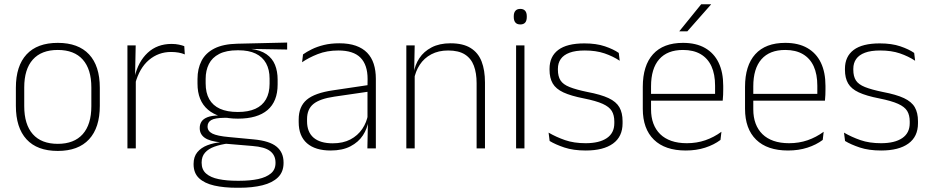

<svg xmlns="http://www.w3.org/2000/svg" viewBox="-20 -701 4397 907"><path d="M253 12Q155.5 12 105.2 -43Q55 -98 55 -201V-286.5Q55 -389.5 105.5 -444Q156 -498.5 253 -498.5Q350 -498.5 400.8 -444Q451.5 -389.5 451.5 -286.5V-201Q451.5 -98 400.8 -43Q350 12 253 12ZM253 -21.5Q330 -21.5 370.8 -67.2Q411.5 -113 411.5 -199.5V-288Q411.5 -374 371 -419.5Q330.5 -465 253 -465Q175.5 -465 135 -419.5Q94.5 -374 94.5 -288V-199.5Q94.5 -113 135 -67.2Q175.5 -21.5 253 -21.5Z M618.5 -305 605.5 -334 616 -337.5Q632.5 -409.5 677.5 -451.5Q722.5 -493.5 790.5 -493.5Q810 -493.5 825 -490.2Q840 -487 850.5 -483L853 -444Q840.5 -449.5 824 -452.5Q807.5 -455.5 788 -455.5Q728.5 -455.5 683.5 -417.5Q638.5 -379.5 618.5 -305ZM621.5 0H582V-486.5H621L618 -338L621.5 -334.5Z M1104 -140.5Q1012 -140.5 962.5 -182.8Q913 -225 913 -306V-328Q913 -376.5 932 -413.5Q951 -450.5 992.5 -471.8Q1034 -493 1100.5 -494.5L1336.5 -500V-467L1163 -470V-470.5Q1210.5 -464.5 1238.8 -444.8Q1267 -425 1279.2 -394.5Q1291.5 -364 1291.5 -325V-302Q1291.5 -222 1243.8 -181.2Q1196 -140.5 1104 -140.5ZM1101 153H1110.5Q1161.5 153 1199.8 144.8Q1238 136.5 1259.8 118.2Q1281.5 100 1281.5 69V67Q1281.5 32.5 1256.2 12.8Q1231 -7 1171.5 -11.5L1040.5 -22.5L1059 -23.5Q1021.5 -18.5 993 -8.2Q964.5 2 948.5 20.2Q932.5 38.5 932.5 66.5V68Q932.5 100.5 953.8 119Q975 137.5 1013 145.2Q1051 153 1101 153ZM1110 186H1099.5Q1038 186 992 175.5Q946 165 920.2 140.8Q894.5 116.5 894.5 75V73Q894.5 39.5 912.2 18Q930 -3.5 959.5 -14.8Q989 -26 1024 -29.5L1023 -28.5Q970.5 -33.5 947 -50.2Q923.5 -67 923.5 -95.5V-96Q923.5 -114 932.2 -127Q941 -140 960.5 -147.5Q980 -155 1011 -155.5V-163L1079 -144L1040.5 -144.5Q995.5 -144 978 -133.8Q960.5 -123.5 960.5 -103.5V-103Q960.5 -81.5 983.2 -70Q1006 -58.5 1062 -53.5L1178.5 -42.5Q1253.5 -35.5 1286.5 -8.2Q1319.5 19 1319.5 66.5V69Q1319.5 111 1293.2 136.8Q1267 162.5 1220 174.2Q1173 186 1110 186ZM1103.5 -172Q1153 -172 1186.2 -187Q1219.5 -202 1236.5 -232Q1253.5 -262 1253.5 -305.5V-329.5Q1253.5 -372 1237 -402Q1220.5 -432 1187.8 -447.8Q1155 -463.5 1106.5 -463.5H1102.5Q1049 -463.5 1015.5 -446.2Q982 -429 966.8 -398.5Q951.5 -368 951.5 -328.5V-307Q951.5 -262.5 968.5 -232.5Q985.5 -202.5 1019.2 -187.2Q1053 -172 1103.5 -172Z M1755.5 0H1715.5L1718 -125L1716 -131.5V-290L1716.5 -328Q1716.5 -394.5 1683 -428.5Q1649.5 -462.5 1578.5 -462.5Q1524.5 -462.5 1481.2 -445.5Q1438 -428.5 1407 -407L1411.5 -444Q1428 -456 1452.8 -468.2Q1477.5 -480.5 1510 -488.5Q1542.5 -496.5 1583 -496.5Q1628 -496.5 1660.8 -485Q1693.5 -473.5 1714.5 -451.8Q1735.5 -430 1745.5 -399Q1755.5 -368 1755.5 -328.5ZM1542 10Q1469.5 10 1430.2 -24.2Q1391 -58.5 1391 -124V-136.5Q1391 -197.5 1429 -229.8Q1467 -262 1554 -274.5L1725.5 -300L1727.5 -269L1559.5 -244.5Q1491 -234.5 1460.8 -210Q1430.5 -185.5 1430.5 -138.5V-128Q1430.5 -77 1461.5 -50.5Q1492.5 -24 1552 -24Q1600.5 -24 1635.2 -42.2Q1670 -60.5 1691.2 -91.8Q1712.5 -123 1719 -162L1729.5 -131H1720.5Q1715.5 -94 1694.5 -61.8Q1673.5 -29.5 1635.5 -9.8Q1597.5 10 1542 10Z M2271 0H2231.5V-308Q2231.5 -356 2218.5 -390.5Q2205.5 -425 2176 -443.8Q2146.5 -462.5 2097 -462.5Q2051.5 -462.5 2017.5 -444.5Q1983.5 -426.5 1963 -395.2Q1942.5 -364 1935.5 -324L1924.5 -356H1934.5Q1940 -394 1961 -426Q1982 -458 2019 -477.2Q2056 -496.5 2108 -496.5Q2167.5 -496.5 2203.2 -474.2Q2239 -452 2255 -410.8Q2271 -369.5 2271 -311.5ZM1939 0H1899.5V-486.5H1939L1936.5 -362.5L1939 -361Z M2457.5 0H2418V-486.5H2457.5ZM2438 -585.5Q2422.5 -585.5 2414.8 -594.5Q2407 -603.5 2407 -620.5V-624.5Q2407 -641 2414.8 -650Q2422.5 -659 2438 -659Q2453 -659 2460.8 -650Q2468.5 -641 2468.5 -624.5V-620.5Q2468.5 -603 2460.8 -594.2Q2453 -585.5 2438 -585.5Z M2747 10Q2688.5 10 2646 -4.2Q2603.5 -18.5 2576.5 -35L2571.5 -74.5Q2607.5 -53.5 2649.5 -39Q2691.5 -24.5 2746.5 -24.5Q2811 -24.5 2846.5 -48.5Q2882 -72.5 2882 -119V-127Q2882 -157 2870 -176.8Q2858 -196.5 2827 -210.5Q2796 -224.5 2738.5 -236Q2677 -248 2641.5 -264.5Q2606 -281 2591 -306.8Q2576 -332.5 2576 -371.5V-376Q2576 -434 2617 -465Q2658 -496 2740.5 -496Q2797 -496 2837.5 -482.2Q2878 -468.5 2903 -451L2907.5 -414Q2876 -435 2835.8 -448.8Q2795.5 -462.5 2742.5 -462.5Q2698.5 -462.5 2670.5 -452Q2642.5 -441.5 2629 -422.2Q2615.5 -403 2615.5 -376V-371.5Q2615.5 -340.5 2627.8 -321.2Q2640 -302 2670.8 -289.8Q2701.5 -277.5 2755 -266.5Q2818.5 -254.5 2854.8 -237.5Q2891 -220.5 2906 -194.2Q2921 -168 2921 -128.5V-118.5Q2921 -55.5 2875.8 -22.8Q2830.5 10 2747 10Z M3219.5 10Q3121.5 10 3069 -41.2Q3016.5 -92.5 3016.5 -187V-290.5Q3016.5 -391.5 3065 -445Q3113.5 -498.5 3206.5 -498.5Q3268.5 -498.5 3310.8 -474.2Q3353 -450 3374.8 -404.8Q3396.5 -359.5 3396.5 -295.5V-278Q3396.5 -265.5 3396 -252.8Q3395.5 -240 3394 -225.5H3357.5Q3358 -245.5 3358 -263.2Q3358 -281 3358 -296Q3358 -350.5 3340.8 -388Q3323.5 -425.5 3289.8 -445.2Q3256 -465 3206.5 -465Q3132.5 -465 3094 -421Q3055.5 -377 3055.5 -293V-245V-239V-184.5Q3055.5 -147 3066.5 -117.5Q3077.5 -88 3098.8 -67.2Q3120 -46.5 3151.5 -35.5Q3183 -24.5 3224.5 -24.5Q3271.5 -24.5 3312 -38.5Q3352.5 -52.5 3388 -78.5L3383.5 -40Q3353 -17 3311.2 -3.5Q3269.5 10 3219.5 10ZM3384 -225.5H3036.5V-257.5H3384ZM3189.5 -554 3292.5 -681H3339V-680L3227 -553H3189.5Z M3702.5 10Q3604.5 10 3552 -41.2Q3499.5 -92.5 3499.5 -187V-290.5Q3499.5 -391.5 3548 -445Q3596.5 -498.5 3689.5 -498.5Q3751.5 -498.5 3793.8 -474.2Q3836 -450 3857.8 -404.8Q3879.5 -359.5 3879.5 -295.5V-278Q3879.5 -265.5 3879 -252.8Q3878.5 -240 3877 -225.5H3840.5Q3841 -245.5 3841 -263.2Q3841 -281 3841 -296Q3841 -350.5 3823.8 -388Q3806.5 -425.5 3772.8 -445.2Q3739 -465 3689.5 -465Q3615.5 -465 3577 -421Q3538.5 -377 3538.5 -293V-245V-239V-184.5Q3538.5 -147 3549.5 -117.5Q3560.5 -88 3581.8 -67.2Q3603 -46.5 3634.5 -35.5Q3666 -24.5 3707.5 -24.5Q3754.5 -24.5 3795 -38.5Q3835.5 -52.5 3871 -78.5L3866.5 -40Q3836 -17 3794.2 -3.5Q3752.5 10 3702.5 10ZM3867 -225.5H3519.5V-257.5H3867Z M4142.5 10Q4084 10 4041.5 -4.2Q3999 -18.5 3972 -35L3967 -74.5Q4003 -53.5 4045 -39Q4087 -24.5 4142 -24.5Q4206.5 -24.5 4242 -48.5Q4277.5 -72.5 4277.5 -119V-127Q4277.5 -157 4265.5 -176.8Q4253.5 -196.5 4222.5 -210.5Q4191.5 -224.5 4134 -236Q4072.5 -248 4037 -264.5Q4001.5 -281 3986.5 -306.8Q3971.5 -332.5 3971.5 -371.5V-376Q3971.5 -434 4012.5 -465Q4053.5 -496 4136 -496Q4192.5 -496 4233 -482.2Q4273.5 -468.5 4298.5 -451L4303 -414Q4271.5 -435 4231.2 -448.8Q4191 -462.5 4138 -462.5Q4094 -462.5 4066 -452Q4038 -441.5 4024.5 -422.2Q4011 -403 4011 -376V-371.5Q4011 -340.5 4023.2 -321.2Q4035.5 -302 4066.2 -289.8Q4097 -277.5 4150.5 -266.5Q4214 -254.5 4250.2 -237.5Q4286.5 -220.5 4301.5 -194.2Q4316.5 -168 4316.5 -128.5V-118.5Q4316.5 -55.5 4271.2 -22.8Q4226 10 4142.5 10Z"/></svg>

Font: Anek Kannada Medium ExtraLight
Style: Regular
Weight: 250
Version: Version 1.003